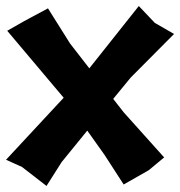

<svg xmlns="http://www.w3.org/2000/svg" viewBox="-32 -569 603 644"><path d="M382.8 49.8 466.8 2 518.6 -41 382.8 -192.4 347.7 -237.3 406.2 -308.6 551.8 -455.1 487.3 -492.2 433.6 -548.8 267.6 -339.8 203.1 -422.9 128.9 -541 48.8 -498 -7.8 -465.8 175.8 -248 181.6 -241.2 -11.7 -33.2 42 -8.8 124 54.7 174.8 -25.4 260.7 -130.9 318.4 -49.8Z"/></svg>

Font: MaokenAssortedSans-TC
Style: Regular
Weight: 500
Version: Version 0.83